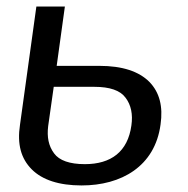

<svg xmlns="http://www.w3.org/2000/svg" viewBox="-20 -551 574 586"><path d="M41 -170C32 -111 44 -67 77 -34C109 -2 160 15 229 15C350 15 453 -43 470 -171C478 -226 467 -269 436 -301C404 -333 354 -350 283 -350H153L178 -531H91ZM127 -166 144 -286H268C315 -286 347 -275 363 -253C380 -231 386 -202 381 -168C370 -88 319 -50 239 -50C193 -50 161 -61 145 -83C128 -106 123 -133 127 -166Z"/></svg>

Font: Cheyenne Sans
Style: Italic
Weight: 400
Italic angle: -8.13011°
Designer: The Public Sans project authors (U.S. Web Design System), Libre Franklin designed by Pablo Impallari and Rodrigo Fuenzal
Foundry: The Cheyenne Sans Project Authors
Version: Version 2.007